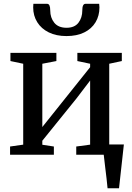

<svg xmlns="http://www.w3.org/2000/svg" viewBox="-20 -830 710 1030"><path d="M158 -790.5Q158 -795 158.5 -799.8Q159 -804.5 159 -809.5H233Q249.5 -809.5 249.5 -774Q249.5 -735 271.2 -708Q293 -681 337 -681Q380 -681 400.8 -708Q421.5 -735 421.5 -774Q421.5 -809.5 438.5 -809.5H512Q513.5 -791.5 513.5 -790.5Q513.5 -745.5 492.5 -710.5Q471.5 -675.5 431.8 -656Q392 -636.5 336.5 -636.5Q282 -636.5 241.8 -656.2Q201.5 -676 179.8 -711Q158 -746 158 -790.5ZM566 -55H644.5L635 31Q625 128 618.5 180H557Q553 135 544 64.5L536.5 0H389V-44L463.5 -54V-398L390 -301.5L207 -75V-53.5L269 -44V0H34V-44L104.5 -54V-488L36 -502.5V-546.5H282.5V-502.5L207 -488V-148.5L463.5 -469.5V-488L395 -502.5V-546.5H633.5V-502.5L566 -488Z"/></svg>

Font: Merriweather 12pt
Style: Regular
Weight: 400
Designer: Eben Sorkin
Foundry: Eben Sorkin
Version: Version 2.100